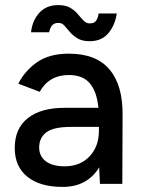

<svg xmlns="http://www.w3.org/2000/svg" viewBox="-20 -723 554 755"><path d="M226 12Q137 12 87.5 -28Q38 -68 38 -141Q38 -218 89.5 -258.5Q141 -299 233 -299H367Q361 -362 333.5 -395Q306 -428 251 -428Q173 -428 136 -362L52 -394Q78 -445 126 -478.5Q174 -512 251 -512Q358 -512 410.5 -450Q463 -388 462 -272L461 0H373L370 -65Q348 -28 312 -8Q276 12 226 12ZM234 -69Q295 -69 332 -108Q369 -147 369 -209V-224H259Q190 -224 162 -202.5Q134 -181 134 -143Q134 -109 160 -89Q186 -69 234 -69ZM333 -561Q303 -561 285 -572Q267 -583 255 -597Q243 -611 233.5 -622Q224 -633 210 -633Q195 -633 186.5 -625Q178 -617 173 -596H102Q107 -642 134.5 -672.5Q162 -703 209 -703Q238 -703 256 -692.5Q274 -682 286 -667.5Q298 -653 308.5 -642Q319 -631 333 -631Q350 -631 357.5 -641Q365 -651 368 -670H439Q433 -625 406.5 -593Q380 -561 333 -561Z"/></svg>

Font: Figtree Medium
Style: Regular
Weight: 500
Designer: Erik Kennedy
Foundry: Erik Kennedy
Version: Version 2.001; ttfautohint (v1.8.4.7-5d5b);gftools[0.9.27]